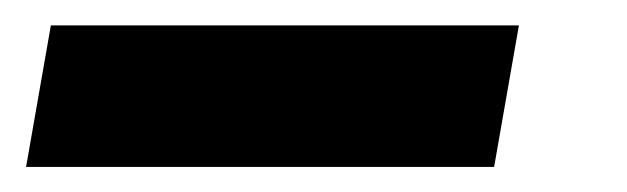

<svg xmlns="http://www.w3.org/2000/svg" viewBox="-81 -20 493 151"><path d="M307.6 111.3H-60.5L-41 0H327.1Z"/></svg>

Font: TypoPRO Roboto
Style: Bold Italic
Weight: 700
Italic angle: -12°
Designer: Google
Version: Version 2.136; 2016